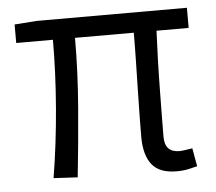

<svg xmlns="http://www.w3.org/2000/svg" viewBox="-42 -531 662 589"><g transform="rotate(-5 289.0 -236.5)"><path d="M479 12Q426 12 403 -17.5Q380 -47 380 -103Q380 -123 380.5 -159.5Q381 -196 382 -242Q383 -288 384 -335Q385 -382 385 -423H204Q204 -319 195 -208.5Q186 -98 175 4L101 0Q118 -103 127 -213Q136 -323 136 -423H23V-480L92 -485H554V-423H455Q453 -381 451.5 -332Q450 -283 449.5 -236.5Q449 -190 448.5 -153Q448 -116 448 -97Q448 -49 493 -49Q500 -49 509.5 -50.5Q519 -52 533 -54L543 2Q531 5 515.5 8.5Q500 12 479 12Z"/></g></svg>

Font: Assistant
Style: Regular
Weight: 400
Designer: Hebrew By Ben Nathan, Latin by Paul Hunt
Version: Version 3.000